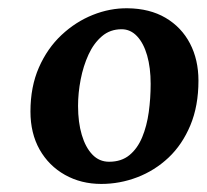

<svg xmlns="http://www.w3.org/2000/svg" viewBox="-20 -822 512 476"><path d="M296 -801.5Q351 -801 390.5 -777.8Q430 -754.5 451 -714.2Q472 -674 472 -622Q472 -559.5 452 -511.5Q432 -463.5 397.8 -431.2Q363.5 -399 320.2 -382.5Q277 -366 231 -366Q181 -366 141 -388.5Q101 -411 78.2 -451.2Q55.5 -491.5 55.5 -545.5Q55.5 -607 76.5 -654.8Q97.5 -702.5 132.5 -735.2Q167.5 -768 210 -785Q252.5 -802 296 -801.5ZM281.5 -749.5Q253 -749.5 232.8 -732.2Q212.5 -715 199.5 -686.8Q186.5 -658.5 180 -625Q173.5 -591.5 173.5 -559.5Q173.5 -518.5 182.8 -487.5Q192 -456.5 209 -438.8Q226 -421 250.5 -421Q281 -421 301 -437.5Q321 -454 332.5 -481.8Q344 -509.5 348.8 -544Q353.5 -578.5 353.5 -614Q353.5 -654 344.8 -684.5Q336 -715 319.8 -732.2Q303.5 -749.5 281.5 -749.5Z"/></svg>

Font: Merriweather 20pt ExtraBold
Style: Italic
Weight: 800
Italic angle: -7.8°
Version: Version 2.101